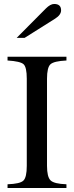

<svg xmlns="http://www.w3.org/2000/svg" viewBox="-20 -948 373 968"><path d="M64 -757 211 -905Q234 -928 253 -928Q288 -928 288 -896Q288 -873 258 -854L104 -757ZM315 0H18V-19Q81 -21 98 -37.5Q115 -54 115 -112V-551Q115 -609 99 -624Q83 -639 18 -643V-662H315V-643Q252 -640 234.5 -624Q217 -608 217 -551V-112Q217 -56 235 -38.5Q253 -21 315 -19Z"/></svg>

Font: STIX Math
Style: Regular
Weight: 400
Designer: MicroPress Inc., with final additions and corrections provided by Coen Hoffman, Elsevier (retired)
Version: Version 1.1.1